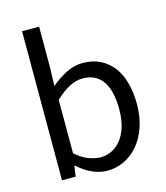

<svg xmlns="http://www.w3.org/2000/svg" viewBox="-119 -887 855 990"><g transform="rotate(-15 309.0 -391.5)"><path d="M331 13Q293 13 252.5 -5Q212 -23 176 -56H173L165 0H92V-796H183V-578L180 -480Q217 -512 261 -534.5Q305 -557 350 -557Q403 -557 443.5 -537Q484 -517 511.5 -481Q539 -445 553 -394Q567 -343 567 -281Q567 -211 547.5 -156Q528 -101 495.5 -63.5Q463 -26 420.5 -6.5Q378 13 331 13ZM316 -63Q350 -63 378.5 -78Q407 -93 428 -120.5Q449 -148 460.5 -188Q472 -228 472 -279Q472 -324 464 -361Q456 -398 439 -424.5Q422 -451 395 -465.5Q368 -480 329 -480Q294 -480 258 -461Q222 -442 183 -405V-120Q219 -88 254 -75.5Q289 -63 316 -63Z"/></g></svg>

Font: SpoqaHanSans-Regular
Style: Regular
Weight: 400
Designer: [Spoqa Han Sans] Dong-huui Kim \uAE40 \uB3D9 \uD718  Younghwa Kang \uAC15 \uC601 \uD654  [Noto Sans] Ryoko NISHIZUKA \u8
Foundry: Spoqa (http://www.spoqa-han-sans.com)
Version: Version 2.000